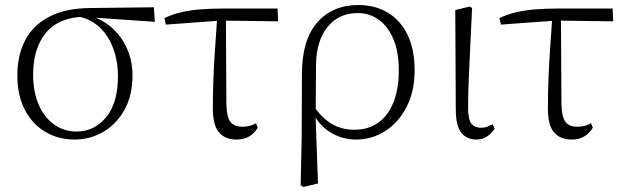

<svg xmlns="http://www.w3.org/2000/svg" viewBox="-20 -542 2488 765"><path d="M277 14Q212 14 160 -17Q108 -48 78.5 -105.5Q49 -163 49 -241Q49 -322 80.5 -382Q112 -442 176.5 -475.5Q241 -509 338 -510L593 -513L597 -455L339 -473L326 -476Q217 -475 164.5 -413Q112 -351 112 -245Q112 -174 135 -123Q158 -72 197 -45Q236 -18 285 -18Q356 -18 403 -75Q450 -132 450 -239Q450 -284 439 -324.5Q428 -365 407 -397.5Q386 -430 354.5 -451Q323 -472 281 -478L291 -487Q340 -484 380 -463Q420 -442 448.5 -408.5Q477 -375 492.5 -332.5Q508 -290 508 -243Q508 -161 475.5 -103.5Q443 -46 390.5 -16Q338 14 277 14Z M641 -444 635 -470Q667 -485 701 -493Q735 -501 776 -504.5Q817 -508 870 -508H1086L1088 -457L860 -460ZM923 14Q877 14 852.5 -14.5Q828 -43 828 -111Q828 -170 830.5 -232.5Q833 -295 837.5 -358Q842 -421 846 -481H880L882 -125Q884 -71 900 -54Q916 -37 944 -37Q961 -37 974.5 -40.5Q988 -44 1000 -51L1007 -33Q994 -11 973 1.5Q952 14 923 14Z M1178 196 1182 5 1183 -246Q1183 -383 1244 -452.5Q1305 -522 1408 -522Q1474 -522 1524.5 -492Q1575 -462 1603.5 -404Q1632 -346 1632 -262Q1632 -178 1600 -116Q1568 -54 1515 -20Q1462 14 1399 14Q1342 14 1294.5 -16Q1247 -46 1221 -103H1218L1231 -119Q1260 -74 1300 -49.5Q1340 -25 1392 -25Q1448 -25 1487.5 -53.5Q1527 -82 1548 -135Q1569 -188 1569 -261Q1569 -335 1547.5 -386Q1526 -437 1489 -463.5Q1452 -490 1405 -490Q1330 -490 1285 -434.5Q1240 -379 1239 -281L1238 -97L1237 -89L1247 189L1189 203Z M1878 14Q1840 14 1818 -13Q1796 -40 1796 -109L1794 -502L1852 -516L1861 -510Q1857 -424 1854 -362.5Q1851 -301 1849 -256.5Q1847 -212 1846 -178Q1845 -144 1845 -114Q1845 -65 1858.5 -49Q1872 -33 1896 -33Q1911 -33 1922 -37.5Q1933 -42 1943 -47L1951 -30Q1942 -14 1923 0Q1904 14 1878 14Z M1976 -444 1970 -470Q2002 -485 2036 -493Q2070 -501 2111 -504.5Q2152 -508 2205 -508H2421L2423 -457L2195 -460ZM2258 14Q2212 14 2187.5 -14.5Q2163 -43 2163 -111Q2163 -170 2165.5 -232.5Q2168 -295 2172.5 -358Q2177 -421 2181 -481H2215L2217 -125Q2219 -71 2235 -54Q2251 -37 2279 -37Q2296 -37 2309.5 -40.5Q2323 -44 2335 -51L2342 -33Q2329 -11 2308 1.5Q2287 14 2258 14Z"/></svg>

Font: Noto Serif HK
Style: Regular
Weight: 200
Designer: Ryoko NISHIZUKA 西塚涼子 (kana & ideographs); Frank Grießhammer (Latin, Greek & Cyrillic); Wenlong ZHANG 张文龙 (bopomofo); San
Foundry: Adobe
Version: Version 2.001;hotconv 1.1.0;makeotfexe 2.6.0